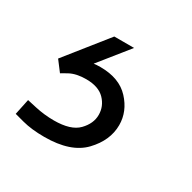

<svg xmlns="http://www.w3.org/2000/svg" viewBox="-94 -81 403 403"><g transform="rotate(30 107.0 121.0)"><path d="M56 249Q25 249 2.5 243Q-20 237 -20 237L-12 199Q-12 199 10.5 204Q33 209 56 209Q97 209 114.5 191Q132 173 132 152Q132 131 117 115.5Q102 100 72 100Q48 100 32.5 108.5Q17 117 18 117L-1 92L78 -7H126L69 64Q76 63 85 63Q131 63 155.5 89.5Q180 116 180 149Q180 186 150 217.5Q120 249 56 249Z"/></g></svg>

Font: Be Vietnam Pro ExtraLight
Style: Italic
Weight: 200
Italic angle: -12°
Designer: Lam Bao, Tony Le, Vietanh Nguyen
Foundry: Yellow Type Foundry
Version: Version 1.002; ttfautohint (v1.8.3)